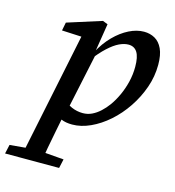

<svg xmlns="http://www.w3.org/2000/svg" viewBox="-172 -598 837 920"><g transform="rotate(15 246.5 -138.0)"><path d="M-63 230 -53 185 59 175H91L215 185L205 230ZM14 230 150 -428 173 -404 48 -410 56 -451 226 -505 251 -495 229 -358 237 -355 170 -40 163 -31Q153 20 144 65Q135 110 127.5 151Q120 192 114 230ZM211 13Q179 13 157 3.5Q135 -6 115 -24L142 -99Q164 -76 190.5 -64.5Q217 -53 246 -53Q270 -53 291 -63Q312 -73 331 -90.5Q350 -108 366 -130Q384 -155 399 -187.5Q414 -220 423 -257Q432 -294 432 -332Q432 -381 417.5 -404Q403 -427 374 -427Q353 -427 328.5 -415.5Q304 -404 274.5 -377Q245 -350 210 -304L204 -349H223Q249 -398 283.5 -433Q318 -468 356 -487Q394 -506 430 -506Q460 -506 484 -492.5Q508 -479 522 -449Q536 -419 536 -370Q536 -312 516.5 -256.5Q497 -201 464 -152Q431 -103 389 -66Q347 -29 301 -8Q255 13 211 13Z"/></g></svg>

Font: Source Serif 4 Medium
Style: Italic
Weight: 500
Italic angle: -12°
Designer: Frank Grießhammer
Foundry: Adobe Systems Incorporated
Version: Version 4.004;hotconv 1.0.116;makeotfexe 2.5.65601